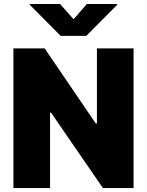

<svg xmlns="http://www.w3.org/2000/svg" viewBox="-20 -952 744 972"><path d="M656.2 0H501L238.3 -381.8H233.4V0H47.9V-707H206.1L464.8 -327.1H470.7V-707H656.2ZM352.5 -854.5 419.9 -931.6H573.2V-927.7L417 -770.5H287.1L130.9 -927.7V-931.6H284.2Z"/></svg>

Font: Pretendard JP Black
Style: Regular
Weight: 900
Designer: Base glyphs from Inter by Rasmus Andersson; Hangeul glyphs from Noto Sans CJK(Source Han Sans) by Jang Soo-young and Kan
Foundry: Kil Hyung-jin
Version: Version 1.309